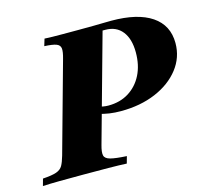

<svg xmlns="http://www.w3.org/2000/svg" viewBox="-118 -672 838 772"><g transform="rotate(-15 301.0 -285.5)"><path d="M-30.6 0 -22.6 -29Q15.3 -31.5 33.9 -37.9Q52.4 -44.4 60.5 -58.5Q68.5 -72.6 75.8 -98.4L179.8 -472.6Q187.9 -500.8 186.3 -514.9Q184.7 -529 169.4 -534.7Q154 -540.3 120.2 -541.9L129 -571Q143.5 -570.2 162.1 -569.8Q180.6 -569.4 206.5 -569.4Q232.3 -569.4 267.7 -569.4Q308.9 -569.4 335.1 -569.8Q361.3 -570.2 378.2 -570.6Q395.2 -571 406.5 -571Q516.1 -571 574.6 -531.5Q633.1 -491.9 633.1 -417.7Q633.1 -358.1 596.4 -310.9Q559.7 -263.7 496 -236.7Q432.3 -209.7 350.8 -209.7Q325.8 -209.7 303.6 -212.9Q281.5 -216.1 260.5 -222.6L267.7 -251.6Q275 -248.4 285.9 -246.4Q296.8 -244.4 308.1 -244.4Q356.5 -244.4 392.7 -266.9Q429 -289.5 449.2 -329.4Q469.4 -369.4 469.4 -422.6Q469.4 -479 444.4 -510.5Q419.4 -541.9 374.2 -541.9H362.9L239.5 -98.4Q231.5 -70.2 234.7 -56.5Q237.9 -42.7 259.3 -37.1Q280.6 -31.5 326.6 -29L318.5 0Q289.5 -1.6 242.7 -2Q196 -2.4 137.1 -2.4Q81.5 -2.4 39.9 -2Q-1.6 -1.6 -30.6 0Z"/></g></svg>

Font: Playfair 5pt SemiExpanded Light Black
Style: Italic
Weight: 900
Italic angle: -15.6°
Version: Version 2.001;gftools[0.9.30]